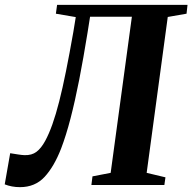

<svg xmlns="http://www.w3.org/2000/svg" viewBox="-44 -763 794 792"><path d="M327.5 -694 317 -627.5Q300 -522.5 282.8 -434.2Q265.5 -346 247 -274.8Q228.5 -203.5 208 -150Q179 -75.5 139.8 -33.2Q100.5 9 38.5 9Q21 9 5.2 6Q-10.5 3 -24.5 -2.5L-2 -131Q16.5 -128 31 -125.8Q45.5 -123.5 57 -123Q87 -122 106.5 -136.8Q126 -151.5 142.5 -182Q158 -210.5 172.2 -250.5Q186.5 -290.5 200.2 -344.5Q214 -398.5 228.2 -469.2Q242.5 -540 258.5 -631L268.5 -692.5L186.5 -706.5L191.5 -743H729.5L725.5 -706.5L648 -693L561 -50L638.5 -31.5L634 0H333L337.5 -35.5L412.5 -50L500 -694Z"/></svg>

Font: Merriweather 72pt
Style: Bold Italic
Weight: 700
Italic angle: -7.8°
Version: Version 2.101